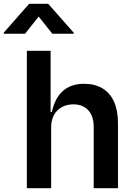

<svg xmlns="http://www.w3.org/2000/svg" viewBox="-81 -996 704 1016"><path d="M61.1 0V-727.3H186.8V-403.4H193.2Q209.9 -478.3 252.7 -515.4Q295.5 -552.6 363.6 -552.6Q420.5 -552.6 460.6 -528.8Q500.7 -505 521.8 -459Q543 -413 543.3 -347.3V0H414.8V-327.4Q414.4 -364 401.5 -390.1Q388.5 -416.2 364.5 -430Q340.6 -443.9 307.5 -443.9Q272.7 -443.9 245.7 -429Q218.8 -414.1 204 -386.2Q189.3 -358.3 189.6 -319.6V0ZM196 -817.5 123.6 -908.4 51.8 -817.5H-61.1V-823.2L73.2 -975.9H174L308.9 -823.2V-817.5Z"/></svg>

Font: Riot Sans
Style: Regular
Weight: 400
Designer: Rasmus Andersson
Foundry: rsms
Version: Version 3.005